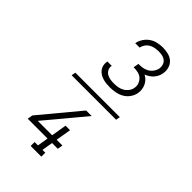

<svg xmlns="http://www.w3.org/2000/svg" viewBox="-303 -945 1206 1206"><g transform="rotate(45 300.0 -342.5)"><path d="M324 -442Q308 -442 292 -443.5Q276 -445 261 -449.5Q246 -454 233 -462Q220 -470 210.5 -482Q201 -494 197.5 -510Q194 -526 197 -542Q197 -543 197 -544Q197 -545 197 -546H236Q236 -545 236 -544.5Q236 -544 236 -543Q233 -527 240.5 -512.5Q248 -498 261.5 -490Q275 -482 291.5 -479.5Q308 -477 324 -477Q341 -477 359 -480Q377 -483 393 -492Q409 -501 420.5 -516Q432 -531 435 -549Q439 -569 432 -587Q425 -605 411.5 -617Q398 -629 379 -633Q360 -637 340 -637L346 -673Q364 -673 382 -675.5Q400 -678 417 -687.5Q434 -697 445.5 -713.5Q457 -730 460 -748Q462 -764 457 -779Q452 -794 440 -803.5Q428 -813 412.5 -816Q397 -819 381 -819Q365 -819 348.5 -816Q332 -813 317 -804.5Q302 -796 292 -781.5Q282 -767 279 -751H240Q244 -774 257.5 -795Q271 -816 291 -830Q311 -844 334.5 -849.5Q358 -855 381 -855Q405 -855 429 -849.5Q453 -844 470.5 -829Q488 -814 495 -790.5Q502 -767 498 -743Q496 -729 489.5 -714.5Q483 -700 472.5 -688Q462 -676 449 -667.5Q436 -659 421 -653Q435 -646 446.5 -634.5Q458 -623 465 -608Q472 -593 474.5 -576.5Q477 -560 474 -543Q470 -519 455 -497.5Q440 -476 418 -463.5Q396 -451 372 -446.5Q348 -442 324 -442ZM327 170H232V135H262L274 62H98L104 27L321 -234H370L225 -60L152 27H280L297 -75H337L320 27H371L365 62H314L302 135H327ZM495 -326H100L105 -354H500Z"/></g></svg>

Font: Iosevka Curly Slab XLtExObl
Style: Regular
Weight: 200
Width: 7
Italic angle: -9°
Monospace: yes
Designer: Belleve Invis
Foundry: Belleve Invis
Version: Version 11.0.0; ttfautohint (v1.8.3)